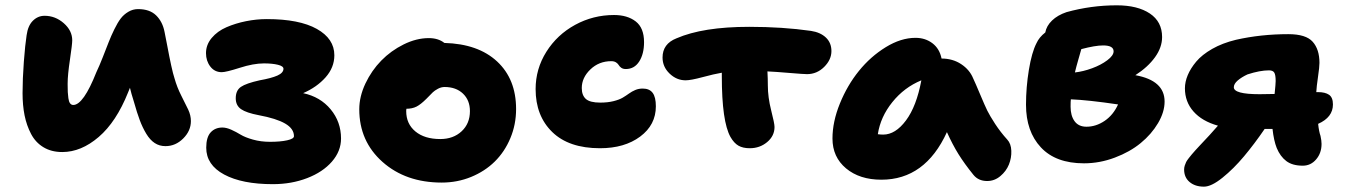

<svg xmlns="http://www.w3.org/2000/svg" viewBox="-20 -615 5015 715"><path d="M211.9 -48.8Q171.4 -48.8 141.8 -66.7Q112.3 -84.5 95.7 -116.2Q79.1 -147.9 71.5 -185.5Q64 -223.1 64 -268.1Q64 -320.8 68.8 -385.3Q73.7 -449.7 79.1 -483.9Q84 -519.5 102.5 -537.8Q121.1 -556.2 146 -556.2Q186 -556.2 217.5 -528.6Q249 -501 249 -464.8Q249 -450.2 240.5 -393.1Q231.9 -335.9 231.9 -304.2Q231.9 -302.7 231.9 -299.8Q231.9 -281.7 232.4 -272.2Q232.9 -262.7 234.6 -249.5Q236.3 -236.3 241 -230.2Q245.6 -224.1 252.9 -224.1Q290.5 -224.1 338.9 -346.2Q350.1 -369.6 363 -402.6Q376 -435.5 384.8 -458.3Q393.6 -481 405.8 -505.9Q418 -530.8 429.4 -545.9Q440.9 -561 457.8 -571Q474.6 -581.1 494.1 -581.1Q537.6 -581.1 561.5 -557.6Q585.4 -534.2 592.8 -496.1Q595.7 -482.9 603.3 -442.4Q610.8 -401.9 617.7 -370.6Q624.5 -339.4 629.9 -323.2Q639.2 -290 655 -259Q670.9 -228 680.9 -206.8Q690.9 -185.5 690.9 -164.1Q690.9 -127.9 662.4 -99.4Q633.8 -70.8 596.2 -70.8Q573.7 -70.8 556.2 -82.3Q538.6 -93.8 524.7 -116.9Q510.7 -140.1 500.5 -167.5Q490.2 -194.8 479 -234.9Q468.3 -268.6 463.9 -288.1Q462.9 -285.6 461.7 -282.5Q460.4 -279.3 459 -275.9Q457.5 -272.5 457 -271Q413.1 -161.1 347.7 -105Q282.2 -48.8 211.9 -48.8Z M996.1 70.8Q881.3 70.8 814.7 34.9Q748 -1 748 -64.9Q748 -104 764.6 -122.1Q781.2 -140.1 808.1 -140.1Q823.2 -140.1 841.6 -131.8Q859.9 -123.5 876.2 -113.5Q892.6 -103.5 921.9 -95.2Q951.2 -86.9 985.8 -86.9Q1023.9 -86.9 1049.3 -92.5Q1074.7 -98.1 1074.7 -107.9Q1074.7 -135.7 1042 -154.8Q1009.3 -173.8 943.8 -186Q897.5 -194.8 877.7 -208.5Q857.9 -222.2 857.9 -249Q857.9 -278.3 877.2 -291.5Q896.5 -304.7 946.8 -315.9Q990.7 -323.7 1013.2 -333.7Q1035.6 -343.8 1035.6 -358.9Q1035.6 -368.7 1014.9 -373.8Q994.1 -378.9 962.9 -378.9Q923.8 -378.9 872.8 -362.5Q821.8 -346.2 805.7 -346.2Q779.3 -346.2 763.2 -367.2Q747.1 -388.2 747.1 -417Q747.1 -448.2 768.3 -473.6Q789.6 -499 823.5 -513.7Q857.4 -528.3 896.2 -536.1Q935.1 -543.9 973.6 -543.9Q1094.7 -543.9 1159.9 -507.3Q1225.1 -470.7 1225.1 -409.2Q1225.1 -363.8 1192.6 -327.1Q1160.2 -290.5 1108.9 -268.1Q1172.9 -254.4 1211.4 -207.8Q1250 -161.1 1250 -99.1Q1250 -52.2 1216.1 -13.2Q1182.1 25.9 1123.8 48.3Q1065.4 70.8 996.1 70.8Z M1625 64.9Q1491.2 64.9 1404.5 -12Q1317.9 -88.9 1317.9 -208Q1317.9 -255.4 1340.8 -304Q1363.8 -352.5 1399.9 -389.4Q1436 -426.3 1483.4 -449.7Q1530.8 -473.1 1576.7 -473.1Q1612.3 -473.1 1634.8 -455.1Q1760.7 -451.7 1831.3 -386Q1901.9 -320.3 1901.9 -209Q1901.9 -151.4 1880.6 -100.6Q1859.4 -49.8 1822.5 -13.4Q1785.6 22.9 1734.4 43.9Q1683.1 64.9 1625 64.9ZM1492.7 -201.2Q1492.7 -153.8 1526.9 -125.5Q1561 -97.2 1619.6 -97.2Q1668 -97.2 1699 -126Q1730 -154.8 1730 -201.2Q1730 -241.7 1704.1 -266.4Q1678.2 -291 1635.7 -291Q1623 -291 1610.8 -284.4Q1598.6 -277.8 1592 -271.5Q1585.4 -265.1 1567.9 -247.1Q1546.9 -226.1 1531 -218Q1515.1 -210 1493.7 -210Q1492.7 -207 1492.7 -201.2Z M2214.4 -63Q2098.6 -63 2036.6 -123.3Q1974.6 -183.6 1974.6 -283.2Q1974.6 -358.4 2014.6 -422.1Q2054.7 -485.8 2121.8 -522.5Q2189 -559.1 2266.6 -559.1Q2316.4 -559.1 2347.4 -535.2Q2378.4 -511.2 2378.4 -458Q2378.4 -414.1 2360.4 -386Q2342.3 -357.9 2310.5 -357.9Q2300.3 -357.9 2293.7 -362.5Q2287.1 -367.2 2284.2 -372.6Q2281.2 -377.9 2274.2 -382.6Q2267.1 -387.2 2256.3 -387.2Q2210.4 -387.2 2178.5 -356.4Q2146.5 -325.7 2146.5 -287.1Q2146.5 -260.3 2161.6 -246.6Q2176.8 -232.9 2215.3 -232.9Q2243.2 -232.9 2264.6 -238.3Q2286.1 -243.7 2298.8 -251.2Q2311.5 -258.8 2322.3 -266.6Q2333 -274.4 2345.7 -279.8Q2358.4 -285.2 2373.5 -285.2Q2398.4 -285.2 2410.4 -269.3Q2422.4 -253.4 2422.4 -219.2Q2422.4 -149.9 2364 -106.4Q2305.7 -63 2214.4 -63Z M2533.2 -315.9Q2499.5 -315.9 2473.4 -341.1Q2447.3 -366.2 2447.3 -400.9Q2447.3 -451.7 2499 -472.2Q2597.7 -515.1 2770 -515.1Q2894.5 -515.1 3000 -500Q3035.2 -494.6 3055.7 -475.1Q3076.2 -455.6 3076.2 -424.8Q3076.2 -392.6 3049.1 -365.7Q3022 -338.9 2985.4 -338.9Q2972.7 -338.9 2920.7 -343.3Q2868.7 -347.7 2837.9 -349.1Q2839.4 -321.8 2839.4 -296.9Q2839.4 -252.9 2851.8 -204.1Q2864.3 -155.3 2864.3 -142.1Q2864.3 -108.9 2836.9 -85.9Q2809.6 -63 2772 -63Q2746.6 -63 2730 -72.5Q2713.4 -82 2700.2 -105Q2668 -162.6 2668 -331.1V-344.2Q2639.6 -339.4 2595.9 -327.6Q2552.2 -315.9 2533.2 -315.9Z M3262.2 54.2Q3181.2 54.2 3130.6 12Q3080.1 -30.3 3080.1 -99.1Q3080.1 -161.6 3107.7 -229.5Q3135.3 -297.4 3178.5 -350.8Q3221.7 -404.3 3278.3 -439.2Q3335 -474.1 3389.2 -474.1Q3425.8 -474.1 3452.4 -453.9Q3479 -433.6 3486.3 -397Q3527.8 -397 3559.3 -376.2Q3590.8 -355.5 3604 -323.2Q3612.3 -305.7 3629.9 -263.7Q3647.5 -221.7 3656.7 -202.9Q3666 -184.1 3686 -153.3Q3706.1 -122.6 3731 -95.2Q3745.1 -80.1 3746.1 -53.5Q3747.1 -26.9 3737.1 -2.2Q3727.1 22.5 3705.3 40.8Q3683.6 59.1 3656.2 59.1Q3623.5 59.1 3605 36.1Q3571.8 -4.9 3549.3 -41Q3526.9 -77.1 3506.3 -123Q3425.3 54.2 3262.2 54.2ZM3269 -113.8Q3314.5 -113.8 3353.8 -166.5Q3393.1 -219.2 3411.1 -315.9Q3347.2 -289.6 3303 -234.6Q3258.8 -179.7 3249 -115.2Q3259.3 -113.8 3269 -113.8Z M4016.6 -6.8Q3911.6 -6.8 3856.2 -66.2Q3800.8 -125.5 3800.8 -225.1Q3800.8 -289.6 3811.5 -355Q3822.3 -420.4 3839.8 -454.1Q3849.6 -476.1 3872.6 -494.1Q3877 -518.6 3897.7 -538.6Q3918.5 -558.6 3951.7 -569.8Q4043.5 -595.2 4138.7 -595.2Q4216.3 -595.2 4262 -564.7Q4307.6 -534.2 4307.6 -477.1Q4307.6 -438.5 4281.2 -401.9Q4254.9 -365.2 4208 -335Q4316.9 -315.4 4316.9 -236.8Q4316.9 -197.8 4292.5 -156.5Q4268.1 -115.2 4228 -82.3Q4188 -49.3 4131.6 -28.1Q4075.2 -6.8 4016.6 -6.8ZM4087.9 -445.8Q4058.6 -445.8 4006.8 -432.1Q4004.4 -422.9 3995.8 -393.6Q3987.3 -364.3 3982.9 -345.2Q4013.7 -348.6 4046.9 -360.8Q4080.1 -373 4103.5 -390.6Q4127 -408.2 4127 -423.8Q4127 -445.8 4087.9 -445.8ZM3966.8 -217.8Q3966.8 -184.1 3981.7 -163.6Q3996.6 -143.1 4025.9 -143.1Q4061.5 -143.1 4093.8 -165Q4126 -187 4143.6 -226.1Q4031.2 -242.7 3967.8 -245.1Q3966.8 -237.3 3966.8 -217.8Z M4463.4 80.1Q4430.7 80.1 4410.2 63Q4389.6 45.9 4389.6 16.1Q4389.6 8.8 4392.1 1.2Q4394.5 -6.3 4397.2 -11.7Q4399.9 -17.1 4407.2 -26.4Q4414.6 -35.6 4418 -39.8Q4421.4 -43.9 4432.1 -55.9Q4442.9 -67.9 4446.8 -71.8Q4487.8 -114.7 4515.6 -147Q4456.5 -163.6 4424.6 -199.7Q4392.6 -235.8 4392.6 -286.1Q4392.6 -310.1 4403.1 -335.2Q4413.6 -360.4 4434.8 -385.7Q4456.1 -411.1 4494.1 -432.9Q4532.2 -454.6 4582.5 -466.8Q4675.3 -487.8 4777.8 -487.8Q4843.3 -487.8 4868.4 -459.5Q4893.6 -431.2 4893.6 -380.9Q4893.6 -365.7 4888.2 -328.9Q4882.8 -292 4881.8 -272H4887.7Q4915 -272 4929.4 -262Q4943.8 -252 4943.8 -226.1Q4943.8 -178.2 4888.7 -153.8Q4891.6 -125.5 4897.5 -108.9Q4901.4 -91.3 4901.4 -79.1Q4901.4 -44.9 4881.3 -21.5Q4861.3 2 4831.5 2Q4793 2 4770.3 -15.1Q4747.6 -32.2 4734.4 -64Q4723.6 -91.3 4718.8 -134.8H4689.5Q4651.4 -79.1 4612.8 -33Q4574.2 13.2 4532.7 46.6Q4491.2 80.1 4463.4 80.1ZM4574.7 -290Q4574.7 -264.2 4670.4 -264.2Q4677.2 -264.2 4696.3 -264.6Q4715.3 -265.1 4726.6 -265.1Q4730.5 -303.2 4730.5 -313Q4730.5 -336.4 4725.3 -344.7Q4720.2 -353 4705.6 -353Q4671.9 -353 4625.5 -337.9Q4603.5 -327.6 4589.1 -315.2Q4574.7 -302.7 4574.7 -290Z"/></svg>

Font: Shantell Sans Irregular Bouncy
Style: Regular
Weight: 800
Designer: Stephen Nixon, Anya Danilova, Shantell Martin
Foundry: Arrow Type
Version: Version 1.006;[9816181b4]